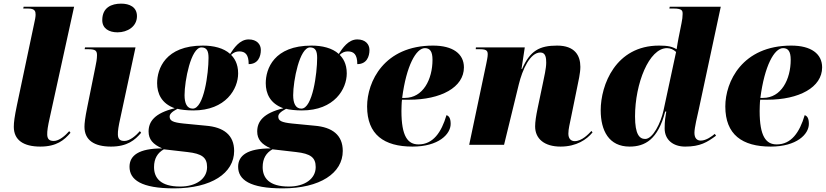

<svg xmlns="http://www.w3.org/2000/svg" viewBox="-20 -797 4546 1057"><path d="M202 10C292 10 334 -26 368 -66L361 -75C340 -51 306 -21 276 -21C251 -21 241 -32 240 -55C239 -75 244 -105 253 -145L388 -760H110L108 -750H135C173 -750 176 -734 176 -716C176 -704 172 -684 168 -667L73 -217C60 -154 56 -124 56 -99C56 -26 109 10 202 10Z M627 -619C682 -619 734 -651 734 -708C734 -759 692 -777 647 -777C594 -777 543 -756 543 -686C543 -640 580 -619 627 -619ZM591 10C681 10 723 -26 757 -66L750 -75C729 -51 695 -21 665 -21C640 -21 630 -32 629 -55C628 -75 633 -105 642 -145L726 -536H448L446 -526H468C506 -526 514 -517 514 -493C514 -473 510 -451 505 -428L461 -210C448 -147 445 -117 445 -99C445 -26 498 10 591 10Z M938 240C1144 240 1269 156 1269 34C1269 -54 1211 -97 1114 -105L990 -117C932 -123 914 -132 914 -155C914 -169 925 -181 957 -198C973 -193 1011 -189 1044 -189C1224 -189 1291 -308 1291 -393C1291 -448 1269 -478 1252 -495C1267 -509 1281 -514 1297 -514C1330 -514 1349 -497 1349 -444C1401 -444 1416 -486 1416 -522C1416 -553 1394 -580 1349 -580C1299 -580 1267 -531 1247 -500C1211 -533 1155 -546 1097 -546C890 -546 845 -418 845 -339C845 -282 869 -227 942 -201C830 -174 798 -127 798 -73C798 -30 822 -2 873 20C744 20 693 59 693 121C693 193 758 240 938 240ZM1041 -199C1009 -199 996 -229 996 -273C996 -352 1031 -536 1089 -536C1120 -536 1128 -514 1128 -478C1128 -394 1103 -199 1041 -199ZM972 230C863 230 828 182 828 123C828 75 848 44 882 25L1012 40C1092 49 1120 70 1120 123C1120 187 1060 230 972 230Z M1536 240C1742 240 1867 156 1867 34C1867 -54 1809 -97 1712 -105L1588 -117C1530 -123 1512 -132 1512 -155C1512 -169 1523 -181 1555 -198C1571 -193 1609 -189 1642 -189C1822 -189 1889 -308 1889 -393C1889 -448 1867 -478 1850 -495C1865 -509 1879 -514 1895 -514C1928 -514 1947 -497 1947 -444C1999 -444 2014 -486 2014 -522C2014 -553 1992 -580 1947 -580C1897 -580 1865 -531 1845 -500C1809 -533 1753 -546 1695 -546C1488 -546 1443 -418 1443 -339C1443 -282 1467 -227 1540 -201C1428 -174 1396 -127 1396 -73C1396 -30 1420 -2 1471 20C1342 20 1291 59 1291 121C1291 193 1356 240 1536 240ZM1639 -199C1607 -199 1594 -229 1594 -273C1594 -352 1629 -536 1687 -536C1718 -536 1726 -514 1726 -478C1726 -394 1701 -199 1639 -199ZM1570 230C1461 230 1426 182 1426 123C1426 75 1446 44 1480 25L1610 40C1690 49 1718 70 1718 123C1718 187 1658 230 1570 230Z M2251 10C2394 10 2461 -58 2461 -115C2461 -147 2451 -159 2438 -163C2410 -68 2364 -2 2284 -2C2225 -2 2190 -46 2190 -186C2190 -195 2191 -236 2193 -248H2232C2407 -248 2534 -316 2534 -426C2534 -501 2473 -546 2364 -546C2094 -546 2001 -347 2001 -211C2001 -56 2094 10 2251 10ZM2209 -258H2194C2217 -436 2271 -532 2319 -532C2347 -532 2361 -514 2361 -468C2361 -360 2309 -258 2209 -258Z M3066 10C3154 10 3210 -29 3242 -68L3236 -76C3219 -58 3183 -20 3144 -20C3123 -20 3109 -34 3109 -61C3109 -88 3117 -116 3124 -152L3157 -314C3164 -349 3175 -394 3175 -429C3175 -491 3145 -546 3047 -546C2950 -546 2898 -518 2854 -417H2851L2869 -536H2600L2599 -526H2624C2662 -526 2665 -514 2665 -497C2665 -483 2660 -462 2657 -446L2563 0H2755L2836 -332C2856 -414 2898 -508 2955 -508C2985 -508 2987 -476 2987 -452C2987 -420 2975 -370 2970 -345L2940 -202C2931 -159 2926 -126 2926 -101C2926 -33 2977 10 3066 10Z M3446 10C3530 10 3602 -28 3642 -183H3648C3643 -151 3639 -134 3639 -90C3639 -27 3686 10 3752 10C3835 10 3873 -14 3922 -50L3915 -60C3901 -48 3868 -23 3838 -23C3817 -23 3803 -36 3803 -66C3803 -94 3819 -159 3827 -195L3948 -760H3667L3665 -750H3689C3737 -750 3738 -737 3738 -720C3738 -705 3736 -689 3732 -670L3715 -585C3713 -573 3707 -543 3705 -526C3679 -541 3656 -546 3608 -546C3369 -546 3287 -329 3287 -190C3287 -78 3332 10 3446 10ZM3532 -32C3501 -32 3476 -56 3476 -156C3476 -337 3553 -532 3652 -532C3671 -532 3688 -524 3702 -511L3633 -190C3618 -120 3574 -32 3532 -32Z M4223 10C4366 10 4433 -58 4433 -115C4433 -147 4423 -159 4410 -163C4382 -68 4336 -2 4256 -2C4197 -2 4162 -46 4162 -186C4162 -195 4163 -236 4165 -248H4204C4379 -248 4506 -316 4506 -426C4506 -501 4445 -546 4336 -546C4066 -546 3973 -347 3973 -211C3973 -56 4066 10 4223 10ZM4181 -258H4166C4189 -436 4243 -532 4291 -532C4319 -532 4333 -514 4333 -468C4333 -360 4281 -258 4181 -258Z"/></svg>

Font: Noto Serif Display Black
Style: Italic
Weight: 900
Italic angle: -12°
Designer: Monotype Design Team
Foundry: Monotype Imaging Inc.
Version: Version 2.009